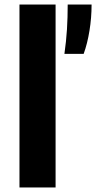

<svg xmlns="http://www.w3.org/2000/svg" viewBox="-20 -828 424 848"><path d="M66 0V-808H225.5V0ZM264.5 -590Q272.5 -646 275.8 -698.8Q279 -751.5 279 -808H384.5Q384.5 -749.5 375.2 -692.5Q366 -635.5 349.5 -590Z"/></svg>

Font: Encode Sans Semi Expanded
Style: Bold
Weight: 700
Width: 6
Designer: Multiple Designers
Foundry: Impallari Type
Version: Version 3.000; ttfautohint (v1.8.3) -l 8 -r 50 -G 200 -x 14 